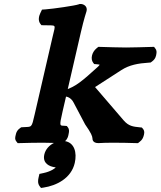

<svg xmlns="http://www.w3.org/2000/svg" viewBox="-20 -718 808 966"><path d="M95.8 -78.1 86.4 -77.5 78.4 -71.4C63 -59.8 61.2 -47.6 59.1 -39.1C57 -30.3 52.7 -17.4 63.1 -5.3L69 2.2L79.7 2C122.1 1 150.1 0 194.6 0C218.6 0 231.7 0.5 251.6 1.1C228.1 12.6 208.9 33.2 203 59C192 106.7 233.7 119.5 250.9 122.6L251.7 122.8L252.5 122.8C255.9 123.2 258.5 123.7 260.5 124.1C255.8 129.8 235.2 144.9 198.9 152.6L178.3 157L173.7 177C170.9 189.1 169.4 205.6 179.4 218.7L186.3 227.7L199.4 225.7C263.2 216 338.1 179.8 356.1 102C368.3 48.9 353.9 0 307.5 -7.9C322.1 -21.3 323.7 -35.7 325.5 -45.5C327.1 -54 330.2 -65.9 321.2 -77.7L316.3 -84L307.6 -84.9C281.5 -87.5 276 -75.5 294.8 -157L312.2 -232.1C315.7 -231.5 318.7 -230.8 321.6 -229.7C333 -224.4 343.2 -216.3 350.1 -202.3L408.3 -92.1C439 -48.1 444.4 -33.1 445.1 -22.3L445.2 -21.2L445.4 -20.1C445.4 -20.1 444 2 474.6 2H475.3L476 2C504.9 0.9 507.9 0 548.2 0C591 0 630.1 1 663.4 2L674.1 2.3L683.5 -5.3C695.7 -14.5 699.4 -24.4 702 -32.1C705.5 -42.9 709.7 -58.1 698.6 -70.7L693.6 -76.4L685 -77.2C648.8 -80.7 627.5 -83.6 603 -111.4L459.5 -278.5C459.2 -278.9 459 -279.1 458.4 -280L590.5 -365.3C630.8 -391.4 675.2 -399.3 728.8 -402.8L738 -403.5L745.8 -409.3C762.7 -421.9 765.5 -437.1 766.9 -447.9C768 -455.6 768.9 -465.5 760.9 -474.7L755 -482.3L744.3 -482C692.3 -481 662.5 -479 614.2 -479C563.3 -479 537 -481 485.5 -482L474.8 -482.3L465.5 -474.7C442.1 -455.6 434.1 -421.4 448.8 -402.3L453.9 -395.7L463.2 -395.1C472.3 -394.5 477.9 -393.5 481.8 -392.3C479.5 -388.7 472.9 -382 468.7 -378.5C460.1 -371.5 451 -363 442.5 -355.2C415.2 -330.1 385.2 -304.9 363.1 -291.2C348.7 -282.2 335.9 -275.7 320.9 -269.8L387.4 -558C402.3 -622.5 415 -660.5 415 -660.5L415.4 -661.8L415.7 -663C421 -686.3 400.9 -698 385.7 -698H380.9L376 -696.2C357.4 -689.4 247.5 -673.7 209.6 -670.9L191.3 -669.6L182.9 -652.1C175.6 -637 170.3 -614.8 183 -598.3L188.3 -591.4L198 -591C266.4 -588.2 260.5 -601.5 244.9 -534L154.8 -143.9C138.2 -71.8 141.4 -81 95.8 -78.1Z"/></svg>

Font: Linux Libertine Mono O 
Style: Mono Bold Oblique
Weight: 400
Italic angle: -13°
Designer: Philipp H. Poll
Foundry: Philipp H. Poll
Version: Version 5.1.7